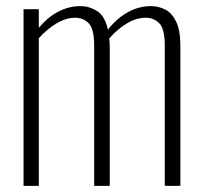

<svg xmlns="http://www.w3.org/2000/svg" viewBox="-20 -608 663 628"><path d="M57 0V-578H107V-517Q135 -551 170 -569.5Q205 -588 243 -588Q272 -588 297.5 -572Q323 -556 333 -511Q362 -548 398 -568Q434 -588 474 -588Q498 -588 520 -577Q542 -566 556 -537.5Q570 -509 570 -457V0H519V-458Q519 -514 501 -532Q483 -550 457 -550Q426 -550 395 -531.5Q364 -513 337 -482Q338 -477 338.5 -470.5Q339 -464 339 -457V0H288V-458Q288 -514 270 -532Q252 -550 226 -550Q196 -550 165 -531.5Q134 -513 107 -483V0Z"/></svg>

Font: Oswald ExtraLight
Style: Regular
Weight: 250
Designer: Vernon Adams
Foundry: Vernon Adams
Version: Version 4.103;gftools[0.9.33.dev8+g029e19f]